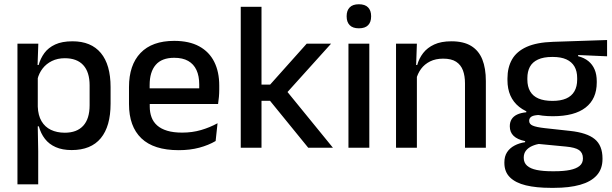

<svg xmlns="http://www.w3.org/2000/svg" viewBox="-20 -694 2876 902"><path d="M316.5 11Q273 11 241.8 -2.8Q210.5 -16.5 191 -41.8Q171.5 -67 162.5 -100.5H130L157.5 -193Q159 -152 175 -124.8Q191 -97.5 219.2 -84Q247.5 -70.5 284.5 -70.5Q341 -70.5 371 -103.2Q401 -136 401 -199.5V-293Q401 -355.5 371.2 -388Q341.5 -420.5 284.5 -420.5Q250.5 -420.5 224 -407.5Q197.5 -394.5 180.2 -372.2Q163 -350 156 -321.5L133 -388.5H161.5Q170 -419.5 188.5 -444.8Q207 -470 239.2 -485Q271.5 -500 320.5 -500Q408 -500 453.8 -445Q499.5 -390 499.5 -284.5V-207Q499.5 -100.5 453.5 -44.8Q407.5 11 316.5 11ZM62 172V-489H160L156 -374.5L157.5 -345.5V-140.5L157 -121.5L159.5 17V172Z M819.5 11.5Q702.5 11.5 644.2 -44.2Q586 -100 586 -205V-285Q586 -388.5 640.2 -445.2Q694.5 -502 798.5 -502Q869 -502 916 -476.2Q963 -450.5 986.5 -403.5Q1010 -356.5 1010 -292V-273.5Q1010 -256.5 1008.5 -239Q1007 -221.5 1004.5 -205.5H914.5Q915.5 -231.5 915.8 -254.5Q916 -277.5 916 -296.5Q916 -337 903 -365Q890 -393 864 -407.8Q838 -422.5 798.5 -422.5Q740 -422.5 711.5 -389.2Q683 -356 683 -294.5V-248.5L683.5 -237V-193.5Q683.5 -166 691.8 -143.5Q700 -121 718.2 -104.8Q736.5 -88.5 765.5 -79.8Q794.5 -71 836 -71Q883 -71 924.2 -83Q965.5 -95 1002 -115L993 -31.5Q960 -12 916.2 -0.2Q872.5 11.5 819.5 11.5ZM638 -205.5V-279H984.5V-205.5Z M1428 0 1248.5 -220.5H1200V-296.5H1249L1421 -489H1535.5L1321.5 -251.5V-273L1544 0ZM1111 0V-662H1208.5V0Z M1617 0V-489H1715V0ZM1666 -561Q1637 -561 1622.8 -575.8Q1608.5 -590.5 1608.5 -616.5V-618.5Q1608.5 -644.5 1622.8 -659.2Q1637 -674 1666 -674Q1695 -674 1709.2 -659.2Q1723.5 -644.5 1723.5 -618.5V-616.5Q1723.5 -590 1709.2 -575.5Q1695 -561 1666 -561Z M2164.5 0V-302Q2164.5 -337.5 2154.8 -363.5Q2145 -389.5 2122.8 -404Q2100.5 -418.5 2062 -418.5Q2026.5 -418.5 2000.5 -405.5Q1974.5 -392.5 1958.2 -370.5Q1942 -348.5 1935 -320.5L1919 -388.5H1940Q1948.5 -419.5 1968 -444.8Q1987.5 -470 2020 -485Q2052.5 -500 2100.5 -500Q2158 -500 2193.5 -478.2Q2229 -456.5 2245.8 -415Q2262.5 -373.5 2262.5 -313V0ZM1840.5 0V-489H1938.5L1934.5 -374.5L1938.5 -368.5V0Z M2577 -148Q2474 -148 2419 -192Q2364 -236 2364 -317.5V-325.5Q2364 -377 2385.5 -414.8Q2407 -452.5 2454.2 -473.8Q2501.5 -495 2578 -497.5L2832 -506V-429.5L2696 -435.5V-430Q2725 -422.5 2744.2 -406.8Q2763.5 -391 2773.5 -367.5Q2783.5 -344 2783.5 -312V-306.5Q2783.5 -229.5 2731.2 -188.8Q2679 -148 2577 -148ZM2573 110.5H2585.5Q2628 110.5 2657.5 104.5Q2687 98.5 2702.8 85.5Q2718.5 72.5 2718.5 51V49.5Q2718.5 24 2700.5 11.2Q2682.5 -1.5 2638 -5.5L2497 -19L2521.5 -20Q2497.5 -16 2479.2 -7.8Q2461 0.5 2450.8 13.8Q2440.5 27 2440.5 46.5V47.5Q2440.5 70.5 2456.2 84.5Q2472 98.5 2501.8 104.5Q2531.5 110.5 2573 110.5ZM2567 188.5Q2499.5 188.5 2450.8 176.8Q2402 165 2375.8 139.2Q2349.5 113.5 2349.5 71V69Q2349.5 40.5 2362.2 21Q2375 1.5 2397.2 -10.2Q2419.5 -22 2447 -26V-31Q2410.5 -38.5 2392.8 -55.8Q2375 -73 2375 -100.5V-101Q2375 -120 2383.5 -133.8Q2392 -147.5 2409.2 -155.8Q2426.5 -164 2452.5 -166.5V-177.5L2555.5 -152.5L2518 -154Q2488.5 -153.5 2477.2 -146.5Q2466 -139.5 2466 -126.5V-126Q2466 -111 2482.8 -103.8Q2499.5 -96.5 2539.5 -92L2658.5 -79Q2737.5 -70.5 2774 -40.5Q2810.5 -10.5 2810.5 50.5V53Q2810.5 100 2783.2 130Q2756 160 2705.2 174.2Q2654.5 188.5 2583.5 188.5ZM2575.5 -220Q2614 -220 2639.8 -231.2Q2665.5 -242.5 2678.5 -265Q2691.5 -287.5 2691.5 -320V-327.5Q2691.5 -359.5 2678.8 -381.5Q2666 -403.5 2640.8 -415Q2615.5 -426.5 2577 -426.5H2574.5Q2533 -426.5 2507 -414.2Q2481 -402 2469.2 -379.8Q2457.5 -357.5 2457.5 -327V-320Q2457.5 -287.5 2470.5 -265Q2483.5 -242.5 2509.8 -231.2Q2536 -220 2575.5 -220Z"/></svg>

Font: Anek Gujarati Medium
Style: Regular
Weight: 500
Designer: Mrunmayee Ghaisas (Gujarati), Yesha Goshar (Latin)
Foundry: Ek Type
Version: Version 1.003